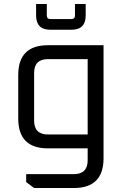

<svg xmlns="http://www.w3.org/2000/svg" viewBox="-20 -748 622 968"><path d="M72 -150V-370Q72 -520 222 -520H502V50Q502 200 352 200H152L112 170V130H352Q422 130 422 60V0H222Q72 0 72 -150ZM152 -140Q152 -70 222 -70H422V-450H222Q152 -450 152 -380ZM162 -670V-728H216V-670Q216 -652 234 -652H340Q358 -652 358 -670V-728H412V-670Q412 -598 340 -598H234Q162 -598 162 -670Z"/></svg>

Font: Oxanium
Style: Regular
Weight: 400
Designer: Severin Meyer
Version: Version 1.001